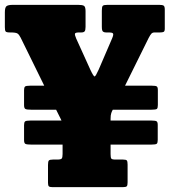

<svg xmlns="http://www.w3.org/2000/svg" viewBox="-20 -770 698 790"><path d="M177.5 -17.5V-91.5Q177.5 -105.5 181 -109.5Q184.5 -113.5 198 -113.5H216Q230.5 -113.5 234 -117.8Q237.5 -122 237.5 -136.5V-175H110Q89.5 -175 84.2 -178.2Q79 -181.5 79 -193.5V-255Q79 -266.5 83 -270.2Q87 -274 105.5 -274H233Q231 -279 228.5 -283.5Q226 -288 223.5 -293.5L211 -318.5H110Q89.5 -318.5 84.2 -321.8Q79 -325 79 -337.5V-399Q79 -410 83 -413.8Q87 -417.5 105.5 -417.5H162L65 -615Q58.5 -628 51.8 -632.2Q45 -636.5 23.5 -636.5H20.5Q6.5 -636.5 3.2 -640.5Q0 -644.5 0 -658.5V-719.5Q0 -739.5 7 -744.8Q14 -750 32.5 -750H302Q319 -750 325.5 -746Q332 -742 332 -724V-659.5Q332 -645 328 -640.8Q324 -636.5 315 -636.5H305.5Q290 -636.5 288.5 -631.5Q287 -626.5 293.5 -611.5L352.5 -481.5Q365.5 -454 369.8 -455.5Q374 -457 386 -483.5L441.5 -612.5Q448.5 -629 444.5 -632.8Q440.5 -636.5 429.5 -636.5H415.5Q408.5 -636.5 403.8 -640Q399 -643.5 399 -660.5V-726Q399 -742 402.8 -746Q406.5 -750 422 -750H635.5Q648 -750 653 -747Q658 -744 658 -730.5V-652Q658 -641.5 653.5 -639Q649 -636.5 638 -636.5H616Q608 -636.5 603.2 -631.8Q598.5 -627 591.5 -613.5L494.5 -417.5H603Q621 -417.5 625.2 -414.2Q629.5 -411 629.5 -399.5V-338Q629.5 -326 625.8 -322.2Q622 -318.5 601.5 -318.5H444Q440.5 -312.5 437.8 -304.5Q435 -296.5 435 -281.5V-274H603Q620.5 -274 624.8 -270.5Q629 -267 629 -256V-194.5Q629 -182.5 625.2 -178.8Q621.5 -175 601.5 -175H435V-136Q435 -121.5 438 -117.5Q441 -113.5 455 -113.5H486Q499 -113.5 502 -109.5Q505 -105.5 505 -92.5V-19.5Q505 -7 501.5 -3.5Q498 0 486 0H195.5Q185 0 181.2 -3.2Q177.5 -6.5 177.5 -17.5Z"/></svg>

Font: Besley* Condensed Heavy
Style: Regular
Weight: 800
Width: 3
Designer: Owen Earl
Foundry: indestructible type*
Version: Version 3.000; ttfautohint (v1.8.3)